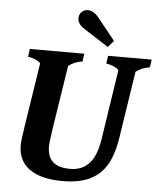

<svg xmlns="http://www.w3.org/2000/svg" viewBox="-60 -947 835 1005"><g transform="rotate(5 358.0 -444.5)"><path d="M481 -713 511 -747 417 -864C398 -887 378 -896 361 -896C335 -896 315 -875 315 -850C315 -832 325 -813 350 -797ZM307 7C489 7 558 -83 583 -245L637 -596C660 -613 677 -620 710 -626L716 -667H487L481 -626C509 -622 536 -610 547 -596L490 -223C475 -132 437 -60 340 -60C257 -60 220 -97 220 -168C220 -198 228 -245 283 -596C306 -613 323 -620 356 -626L362 -667H76L70 -626C98 -622 125 -610 136 -596C86 -271 72 -196 72 -161C72 -55 150 7 307 7Z"/></g></svg>

Font: Caladea
Style: Bold Italic
Weight: 700
Italic angle: -9°
Designer: Carolina Giovagnoli and Andres Torresi
Foundry: Carolina Giovagnoli & Andres Torresi
Version: Version 1.001;hotconv 1.0.109;makeotfexe 2.5.65596